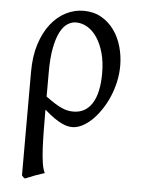

<svg xmlns="http://www.w3.org/2000/svg" viewBox="-52 -510 582 795"><g transform="rotate(5 239.0 -112.5)"><path d="M141.6 -101.6Q163.1 -85.9 179 -75.9Q194.8 -65.9 208 -60.1Q221.2 -54.2 232.7 -51.8Q244.1 -49.3 256.8 -49.3Q307.6 -49.3 335 -92.5Q362.3 -135.7 362.3 -217.3Q362.3 -264.2 352.1 -301.3Q341.8 -338.4 324.5 -364.5Q307.1 -390.6 284.4 -404.3Q261.7 -418 236.3 -418Q218.3 -418 201.2 -407Q184.1 -396 170.9 -370.8Q157.7 -345.7 149.7 -304.4Q141.6 -263.2 141.6 -203.1ZM434.1 -255.4Q434.1 -220.7 426.5 -187Q418.9 -153.3 405.8 -123.3Q392.6 -93.3 375.2 -67.9Q357.9 -42.5 338.4 -23.9Q318.8 -5.4 298.1 4.9Q277.3 15.1 257.8 15.1Q249 15.1 238 12.7Q227.1 10.3 212.9 3.4Q198.7 -3.4 181.2 -15.6Q163.6 -27.8 141.6 -47.4V-34.7Q141.6 2.4 142.1 41Q142.6 79.6 144.3 113.8Q146 147.9 150.1 174.6Q154.3 201.2 161.6 214.4Q139.2 221.7 120.8 228.5Q102.5 235.4 82 244.1Q76.7 241.7 74.5 239.3Q72.3 236.8 68.4 232.4V-197.8Q68.4 -263.7 84.7 -314.2Q101.1 -364.7 128.4 -399.2Q155.8 -433.6 190.9 -451.2Q226.1 -468.8 263.7 -468.8Q305.7 -468.8 337.4 -450.7Q369.1 -432.6 390.6 -402.8Q412.1 -373 423.1 -334.5Q434.1 -295.9 434.1 -255.4Z"/></g></svg>

Font: Akkhara
Style: Regular
Weight: 400
Designer: J. Victor Gaultney
Version: Version 1.00 June 13, 2006, initial release